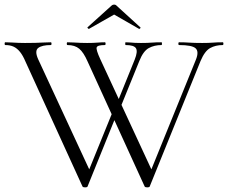

<svg xmlns="http://www.w3.org/2000/svg" viewBox="-25 -808 987 831"><path d="M485 -325 354 -1Q353 3 343.5 3Q334 3 332 -1L85 -542Q74 -568 61.5 -583.5Q49 -599 34 -606Q19 -613 -2 -613Q-5 -613 -5 -619Q-5 -625 -2 -625Q12 -625 26.5 -624Q41 -623 55.5 -622.5Q70 -622 83 -622Q107 -622 127 -622.5Q147 -623 163.5 -624Q180 -625 195 -625Q198 -625 198 -619Q198 -613 195 -613Q157 -613 140.5 -600.5Q124 -588 140 -552L370 -56L336 -13L471 -345ZM939 -625Q942 -625 942 -619Q942 -613 939 -613Q908 -613 884.5 -600Q861 -587 843 -544L623 -1Q622 3 612.5 3Q603 3 601 -1L354 -542Q337 -581 318 -597Q299 -613 267 -613Q264 -613 264 -619Q264 -625 267 -625Q281 -625 295.5 -624Q310 -623 324.5 -622.5Q339 -622 352 -622Q378 -622 396 -623.5Q414 -625 429 -625Q432 -625 432 -619Q432 -613 429 -613Q397 -613 393.5 -603Q390 -593 409 -552L639 -56L605 -13L823 -550Q837 -585 821.5 -599Q806 -613 750 -613Q747 -613 747 -619Q747 -625 750 -625Q773 -625 794.5 -623.5Q816 -622 850 -622Q879 -622 896.5 -623.5Q914 -625 939 -625ZM475 -345 558 -550Q572 -585 563.5 -599Q555 -613 519 -613Q517 -613 517 -619Q517 -625 519 -625Q530 -625 539.5 -624Q549 -623 560 -622.5Q571 -622 585 -622Q613 -622 631 -623.5Q649 -625 674 -625Q676 -625 676 -619Q676 -613 674 -613Q643 -613 619 -600Q595 -587 578 -544L489 -325ZM354 -690 457 -783Q462 -788 469 -788Q476 -788 480 -783L582 -690Q585 -689 582 -685.5Q579 -682 577 -683L469 -745L360 -683Q359 -682 355.5 -685.5Q352 -689 354 -690Z"/></svg>

Font: Cormorant Garamond Light Light
Style: Regular
Weight: 300
Version: Version 4.001